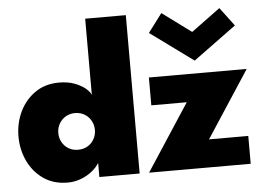

<svg xmlns="http://www.w3.org/2000/svg" viewBox="-50 -753 1132 831"><g transform="rotate(-5 516.0 -338.0)"><path d="M212 12Q151 12 107.5 -18Q64 -48 40.2 -97.5Q16.5 -147 16.5 -205Q16.5 -263 40.2 -312.5Q64 -362 107.5 -392.2Q151 -422.5 212 -422.5Q249 -422.5 278 -411.8Q307 -401 325.2 -385.8Q343.5 -370.5 348.5 -357V-688H525V0H350V-61.5Q338.5 -42 317.2 -25.2Q296 -8.5 268.8 1.8Q241.5 12 212 12ZM268.5 -125.5Q292 -125.5 310 -136Q328 -146.5 338.2 -164.8Q348.5 -183 348.5 -205Q348.5 -227 338.2 -245.2Q328 -263.5 310 -274.2Q292 -285 268.5 -285Q246 -285 228 -274.2Q210 -263.5 199.8 -245.2Q189.5 -227 189.5 -205Q189.5 -183 199.8 -164.8Q210 -146.5 228 -136Q246 -125.5 268.5 -125.5ZM601 -410.5H1026L837 -121H1007.5V0H566L755 -289.5H601ZM805 -466 618 -602.5 679 -683.5 805 -590.5 931 -683 991.5 -602.5Z"/></g></svg>

Font: League Spartan Thin ExtraBold
Style: Regular
Weight: 800
Version: Version 2.002